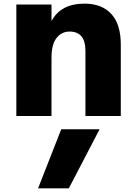

<svg xmlns="http://www.w3.org/2000/svg" viewBox="-20 -606 749 1061"><path d="M70.3 35.2V-581.1H264.6V-489.3Q315.4 -585.9 447.3 -585.9Q542 -585.9 594.7 -529.3Q647.5 -472.7 647.5 -359.4V35.2H452.1V-325.2Q452.1 -431.6 364.3 -431.6Q320.3 -431.6 292.5 -396Q264.6 -360.4 264.6 -288.1V35.2ZM190.4 434.6 318.4 108.4H530.3L360.4 434.6Z"/></svg>

Font: GenEi M Gothic v2 Black
Style: Regular
Weight: 900
Version: Version 2.0